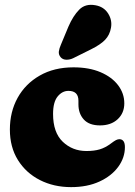

<svg xmlns="http://www.w3.org/2000/svg" viewBox="-20 -755 554 787"><path d="M489.5 -331.5Q489.5 -291.5 462.2 -266.2Q435 -241 390 -241Q345.5 -241 323.5 -265.2Q301.5 -289.5 301.5 -327V-342Q301.5 -382.5 260.5 -382.5Q235 -382.5 216.2 -359.5Q197.5 -336.5 197.5 -288Q197.5 -212 237.2 -174Q277 -136 334.5 -136Q366 -136 388.8 -142.8Q411.5 -149.5 433.5 -166Q448 -177 455.5 -180.8Q463 -184.5 470 -184.5Q492 -183.5 492 -152Q492 -108.5 464.5 -71Q437 -33.5 387.5 -10.8Q338 12 271.5 12Q200.5 12 143.5 -17Q86.5 -46 53.5 -99Q20.5 -152 20.5 -224Q20.5 -296.5 52.2 -354Q84 -411.5 142.8 -445.2Q201.5 -479 281.5 -479Q345.5 -479 392.2 -459Q439 -439 464.2 -405.5Q489.5 -372 489.5 -331.5ZM260.5 -646Q279.5 -690 304.8 -715.5Q330 -741 371 -733.5Q405.5 -727.5 423 -700Q440.5 -672.5 435 -641.5Q430 -612 411 -592Q392 -572 352.5 -552.5L280 -516.5Q266.5 -510 252 -510.2Q237.5 -510.5 229 -520Q219.5 -531 221.2 -544Q223 -557 229.5 -571.5Z"/></svg>

Font: Fraunces 72pt S100 Black
Style: Regular
Weight: 900
Version: Version 1.000; ttfautohint (v1.8.3)